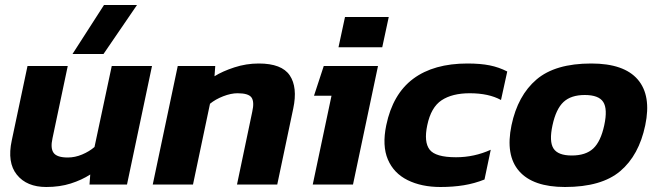

<svg xmlns="http://www.w3.org/2000/svg" viewBox="-20 -738 2639 768"><path d="M270 -522 396 -718H528L394 -522ZM165 10Q87 10 47.5 -39Q8 -88 27 -176L90 -474H251L190 -185Q181 -145 194.5 -126.5Q208 -108 251 -108Q280 -108 308.5 -120Q337 -132 358 -150L427 -474H588L488 0H338L341 -40Q307 -18 263 -4Q219 10 165 10Z M591 0 691 -474H841L838 -433Q870 -453 917.5 -468.5Q965 -484 1015 -484Q1107 -484 1139 -436.5Q1171 -389 1153 -304L1089 0H928L989 -291Q998 -331 986 -348Q974 -365 930 -365Q904 -365 873 -353Q842 -341 820 -323L752 0Z M1334 -549 1360 -670H1535L1509 -549ZM1231 0 1306 -355H1236L1275 -474H1492L1392 0Z M1742 10Q1666 10 1610.5 -17.5Q1555 -45 1531.5 -100Q1508 -155 1525 -237Q1551 -362 1633 -423Q1715 -484 1850 -484Q1902 -484 1939 -476.5Q1976 -469 2009 -452L1984 -338Q1935 -365 1859 -365Q1789 -365 1746.5 -337Q1704 -309 1689 -237Q1675 -170 1698.5 -139.5Q1722 -109 1804 -109Q1877 -109 1943 -139L1918 -20Q1878 -4 1835 3Q1792 10 1742 10Z M2240 10Q2112 10 2056.5 -53.5Q2001 -117 2026 -237Q2051 -356 2126 -420Q2201 -484 2345 -484Q2476 -484 2531 -420Q2586 -356 2561 -237Q2536 -117 2461 -53.5Q2386 10 2240 10ZM2267 -116Q2323 -116 2353 -144Q2383 -172 2397 -237Q2411 -302 2393 -330Q2375 -358 2319 -358Q2264 -358 2234 -330Q2204 -302 2190 -237Q2176 -172 2194 -144Q2212 -116 2267 -116Z"/></svg>

Font: Kanit SemiBold
Style: Italic
Weight: 600
Italic angle: -12°
Designer: Katatrad Team
Foundry: CadsonDemak
Version: Version 2.000; ttfautohint (v1.8.3)